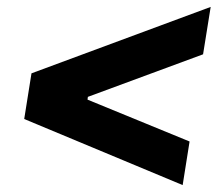

<svg xmlns="http://www.w3.org/2000/svg" viewBox="-20 -564 640 555"><path d="M508 -29 50 -220 71 -352 589 -544 567 -407 234 -284 233 -276 528 -155Z"/></svg>

Font: Nunito Sans 6pt Black
Style: Italic
Weight: 900
Italic angle: -9°
Version: Version 3.101;gftools[0.9.27]